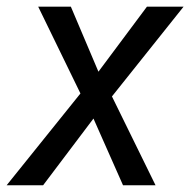

<svg xmlns="http://www.w3.org/2000/svg" viewBox="-49 -548 563 568"><path d="M160.6 -528.3H64L189 -271.5L-29.3 0H78.6L227.5 -197.3L314.9 0H411.1L282.2 -262.7L494.1 -528.3H385.7L242.2 -335.9Z"/></svg>

Font: Roboto
Style: Italic
Weight: 400
Italic angle: -12°
Designer: Google
Version: Version 2.137; 2017